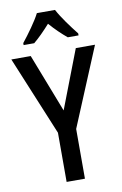

<svg xmlns="http://www.w3.org/2000/svg" viewBox="-101 -996 668 1053"><g transform="rotate(-10 233.0 -470.0)"><path d="M283 -940H182C161 -898 115 -835 80 -791V-780H139C166 -802 200 -836 232 -872C263 -836 297 -804 326 -780H386V-791C351 -835 306 -896 283 -940ZM234 -389 108 -714H0L182 -274V0H284V-277L466 -714H359Z"/></g></svg>

Font: Noto Sans Gujarati Condensed Medium
Style: Regular
Weight: 500
Width: 3
Designer: Jelle Bosma - Monotype Design Team, Universal Thirst
Foundry: Monotype Imaging Inc.
Version: Version 2.106